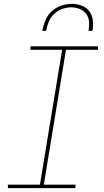

<svg xmlns="http://www.w3.org/2000/svg" viewBox="-20 -975 540 995"><path d="M371 0H21V-18H187L302 -717H138V-735H488V-717H322L207 -18H371ZM199 -815Q204 -842 215 -869Q226 -896 247.5 -916Q269 -936 297 -945.5Q325 -955 352 -955Q379 -955 404 -945.5Q429 -936 443.5 -916Q458 -896 461 -869Q464 -842 459 -815H439Q443 -838 441.5 -861.5Q440 -885 427 -902.5Q414 -920 393 -928.5Q372 -937 349 -937Q326 -937 302 -928.5Q278 -920 260 -902.5Q242 -885 232.5 -861.5Q223 -838 219 -815Z"/></svg>

Font: Iosevka Thin Oblique
Style: Regular
Weight: 100
Italic angle: -9°
Monospace: yes
Designer: Belleve Invis
Foundry: Belleve Invis
Version: Version 32.5.0; ttfautohint (v1.8.4)